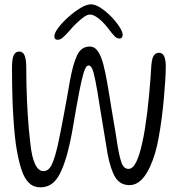

<svg xmlns="http://www.w3.org/2000/svg" viewBox="-20 -834 800 864"><path d="M161.5 9Q131 9 110.8 -10.5Q90.5 -30 78 -66.8Q65.5 -103.5 56 -156Q51 -183.5 47.2 -219.5Q43.5 -255.5 40.8 -295.8Q38 -336 36.5 -377.2Q35 -418.5 34.5 -457.2Q34 -496 34 -527.5Q34 -546 35.5 -560Q37 -574 40.8 -583.2Q44.5 -592.5 51 -597.2Q57.5 -602 66.5 -602Q82.5 -602 89.8 -586.5Q97 -571 98 -539Q98 -493 99 -454Q100 -415 101.5 -380.8Q103 -346.5 105 -315Q107 -283.5 109.8 -252.5Q112.5 -221.5 116.5 -188.5Q123 -126.5 138 -95.2Q153 -64 175.5 -64Q198 -64 211.8 -91Q225.5 -118 239.5 -178.5Q246.5 -210.5 253.8 -247Q261 -283.5 268 -321.8Q275 -360 281.8 -396.8Q288.5 -433.5 294 -466.5Q307.5 -543 326.2 -583.8Q345 -624.5 383.5 -624.5Q406.5 -624.5 421 -602.5Q435.5 -580.5 444.8 -545Q454 -509.5 461 -469.5Q466 -442 470.8 -413Q475.5 -384 480.2 -354.5Q485 -325 490 -296Q495 -267 499.5 -239.8Q504 -212.5 507.5 -188.5Q516.5 -131.5 526.5 -102.8Q536.5 -74 558 -74Q578 -74 593 -105Q608 -136 619 -186.5Q626.5 -218 632.2 -254.8Q638 -291.5 642.8 -330.5Q647.5 -369.5 651 -407.2Q654.5 -445 657 -479.2Q659.5 -513.5 661 -540Q662.5 -558.5 666.2 -571Q670 -583.5 677.5 -590Q685 -596.5 696 -596.5Q704.5 -596.5 710.2 -592Q716 -587.5 719.5 -579Q723 -570.5 724.5 -559.2Q726 -548 726 -534Q726 -511.5 723.8 -474.2Q721.5 -437 717.5 -392.2Q713.5 -347.5 707.5 -301.5Q701.5 -255.5 694 -214.5Q686.5 -173.5 678 -145Q656 -73.5 627.5 -37.2Q599 -1 563 -1Q521 -1 499.5 -35.2Q478 -69.5 464 -142Q460 -166.5 455.8 -192.5Q451.5 -218.5 447 -245.8Q442.5 -273 437.8 -301.8Q433 -330.5 428.2 -360.2Q423.5 -390 418.5 -420.5Q409.5 -475 401 -507.2Q392.5 -539.5 378.5 -539.5Q366 -539.5 356 -505Q346 -470.5 336.5 -420.5Q322 -344.5 310 -271.8Q298 -199 281 -136Q265 -81 248 -49.5Q231 -18 209.8 -4.5Q188.5 9 161.5 9ZM240 -655Q224.5 -655 224.5 -670.5Q224.5 -685 242.2 -708.8Q260 -732.5 287 -756.8Q314 -781 341.8 -797.8Q369.5 -814.5 389.5 -814.5Q408.5 -814.5 432.8 -798.8Q457 -783 479.8 -759.8Q502.5 -736.5 517.2 -713.8Q532 -691 532 -677.5Q532 -669.5 528.2 -665Q524.5 -660.5 518 -660.5Q506 -660.5 495.2 -671.5Q484.5 -682.5 466.5 -706.5Q454.5 -722.5 440 -736.8Q425.5 -751 411 -759.8Q396.5 -768.5 384 -768.5Q373.5 -768.5 358 -757.8Q342.5 -747 325 -730.2Q307.5 -713.5 292 -695Q272 -672.5 261.2 -663.8Q250.5 -655 240 -655Z"/></svg>

Font: Gluten Thin ExtraLight
Style: Regular
Weight: 250
Version: Version 1.300